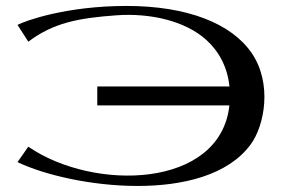

<svg xmlns="http://www.w3.org/2000/svg" viewBox="-20 -616 944 636"><path d="M813.8 -440.1C747 -538.1 600.9 -596.3 399.1 -596.3C198.9 -596.3 64.3 -547.2 38 -533.6L73.8 -477.9C155.5 -539.5 237 -556.1 365.7 -565.3C476.3 -573.3 592.6 -547.6 663.3 -483.9C705.6 -445.7 733.5 -393.5 740.1 -329.5H302.2V-266.8H739.9C710 9 290.4 18.9 73.8 -130.1L38 -79C215.6 6.1 659.7 65.9 809.9 -136.9C856.9 -200.4 882.4 -339.5 813.8 -440.1Z"/></svg>

Font: Novoposelensky
Style: Regular
Weight: 400
Designer: Sasha Pavljenko
Version: Version 1.002;Fontself Maker 3.5.4